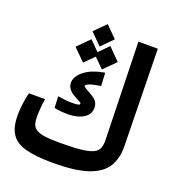

<svg xmlns="http://www.w3.org/2000/svg" viewBox="-132 -827 851 935"><g transform="rotate(20 293.0 -359.5)"><path d="M246.6 3.9Q158.7 3.9 106 -10Q53.2 -23.9 29.8 -58.8Q6.3 -93.8 6.3 -156.2Q6.3 -184.1 10.5 -216.6Q14.6 -249 21.5 -274.9H105Q101.6 -252.9 99.4 -228.3Q97.2 -203.6 97.2 -181.2Q97.2 -159.7 101.8 -144.3Q106.4 -128.9 120.8 -118.9Q135.3 -108.9 163.8 -104.2Q192.4 -99.6 240.7 -99.6Q310.5 -99.6 352.5 -104Q394.5 -108.4 415.8 -118.7Q437 -128.9 443.8 -146.2Q450.7 -163.6 449.7 -189L436.5 -693.4H537.1L546.4 -193.8Q547.9 -128.9 520.8 -85Q493.7 -41 428 -18.6Q362.3 3.9 246.6 3.9ZM235.4 -243.7Q213.9 -243.7 195.1 -245.6Q176.3 -247.6 163.1 -250.5L160.6 -310.1Q180.2 -306.6 197.5 -304.7Q214.8 -302.7 232.4 -302.7Q257.3 -302.7 265.9 -305.2Q274.4 -307.6 274.4 -311.5Q274.4 -316.9 267.1 -320.6Q259.8 -324.2 236.8 -336.9Q215.8 -348.6 205.8 -362.8Q195.8 -377 195.8 -395Q195.8 -412.6 209.7 -432.6Q223.6 -452.6 254.6 -470Q285.6 -487.3 336.4 -496.1L339.8 -428.2Q299.8 -422.4 282.2 -415.3Q264.6 -408.2 264.6 -402.8Q264.6 -397.9 272.9 -392.6Q281.2 -387.2 299.8 -377Q328.1 -361.8 336.9 -347.9Q345.7 -334 345.7 -316.9Q345.7 -291.5 329.8 -275.4Q314 -259.3 288.6 -251.5Q263.2 -243.7 235.4 -243.7ZM267.1 -606.4 209 -664.6 267.1 -722.7 324.7 -664.6ZM315.4 -505.4 254.9 -565.4 315.4 -626.5 376 -565.4ZM217.8 -505.4 157.2 -565.4 217.8 -626.5 278.3 -565.4Z"/></g></svg>

Font: Cascadia Mono
Style: Regular
Weight: 400
Monospace: yes
Designer: Aaron Bell
Foundry: Saja Typeworks
Version: Version 2404.023